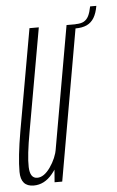

<svg xmlns="http://www.w3.org/2000/svg" viewBox="-53 -698 450 738"><g transform="rotate(-5 172.0 -328.5)"><path d="M128 0H157.5L262.5 -598H226.5L133.5 -70ZM119.5 -598.5H83.5L14 -206.5Q-3 -108.5 -2.8 -51.5Q-2.5 5.5 47.5 5.5Q88.5 5.5 119.2 -31.5Q150 -68.5 158 -112.5L144.5 -130Q138 -92 113.8 -57.5Q89.5 -23 63.5 -23Q35.5 -23 34 -66.8Q32.5 -110.5 49.5 -203.5ZM261.5 -598.5 259 -582Q286 -582 303.5 -590.2Q321 -598.5 331.5 -615.8Q342 -633 347 -661.5H323Q318.5 -638.5 311.8 -625Q305 -611.5 293.5 -605Q282 -598.5 261.5 -598.5Z"/></g></svg>

Font: Anybody ExtraCondensed ExtraLight
Style: Italic
Weight: 250
Width: 2
Italic angle: -10°
Version: Version 1.113;gftools[0.9.25]